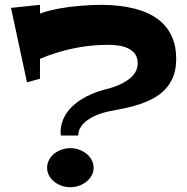

<svg xmlns="http://www.w3.org/2000/svg" viewBox="-20 -780 783 802"><path d="M147 -451.2 92.8 -436 25.9 -747.1 147 -759.8V-723.1Q166 -730.5 187.7 -735.8Q209.5 -741.2 231.4 -745.1Q253.4 -749 275.1 -751.7Q296.9 -754.4 316.4 -755.9Q362.3 -759.8 408.2 -759.8Q483.4 -758.8 541.3 -744.1Q599.1 -729.5 638.4 -700.7Q677.7 -671.9 697.5 -628.4Q717.3 -585 715.8 -525.9Q714.8 -486.3 702.4 -457Q689.9 -427.7 669.4 -406.2Q648.9 -384.8 621.6 -369.9Q594.2 -355 563.5 -344.7Q532.7 -334.5 499.8 -327.6Q466.8 -320.8 435.1 -314.9Q398.9 -307.1 371.1 -293.5Q358.9 -287.6 347.4 -279.8Q335.9 -272 326.9 -262.2Q317.9 -252.4 312.5 -240.5Q307.1 -228.5 307.1 -213.9H233.9Q231.4 -241.2 238 -264.2Q244.6 -287.1 256.8 -305.7Q269 -324.2 285.2 -338.6Q301.3 -353 318.8 -364.3Q359.9 -390.1 413.1 -404.8Q452.6 -414.1 479.7 -426.5Q506.8 -439 523.7 -453.4Q540.5 -467.8 547.9 -483.4Q555.2 -499 555.2 -515.1Q555.2 -540.5 543 -555.9Q530.8 -571.3 512.2 -579.3Q493.7 -587.4 471.9 -590.1Q450.2 -592.8 431.2 -592.8Q356.9 -592.8 284.4 -577.4Q211.9 -562 147 -534.2ZM371.1 -79.1Q371.1 -62.5 363.3 -47.9Q355.5 -33.2 342.3 -22.2Q329.1 -11.2 311.5 -4.6Q293.9 2 273.9 2Q253.9 2 236.1 -4.6Q218.3 -11.2 205.1 -22.2Q191.9 -33.2 184.3 -47.9Q176.8 -62.5 176.8 -79.1Q176.8 -95.7 184.3 -110.8Q191.9 -126 205.1 -137Q218.3 -147.9 236.1 -154.5Q253.9 -161.1 273.9 -161.1Q293.9 -161.1 311.5 -154.5Q329.1 -147.9 342.3 -137Q355.5 -126 363.3 -110.8Q371.1 -95.7 371.1 -79.1Z"/></svg>

Font: Peralta
Style: Regular
Weight: 400
Designer: Astigmatic (AOETI)
Foundry: Astigmatic (AOETI)
Version: Version 1.000